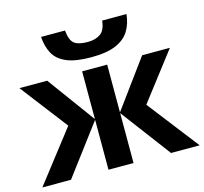

<svg xmlns="http://www.w3.org/2000/svg" viewBox="-111 -905 1094 1029"><g transform="rotate(-15 436.5 -390.5)"><path d="M854 -546 653 -284 873 0H714L506 -277V0H367V-277L159 0H0L220 -284L19 -546H173L367 -281V-546H506V-281L700 -546ZM676 -781Q671 -729 647 -689.5Q623 -650 572 -628Q521 -606 435 -606Q347 -606 297.5 -627.5Q248 -649 227 -688Q206 -727 202 -781H335Q340 -726 363 -708Q386 -690 438 -690Q481 -690 508.5 -709.5Q536 -729 541 -781Z"/></g></svg>

Font: Noto IKEA Latin
Style: Bold
Weight: 700
Designer: Monotype Design Team
Foundry: Monotype Imaging Inc.
Version: Version 1.0